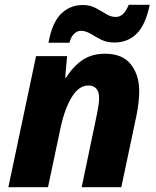

<svg xmlns="http://www.w3.org/2000/svg" viewBox="-20 -784 652 804"><path d="M15 0 131 -549H261L253 -459H257Q287 -507 326 -533Q365 -559 420 -559Q493 -559 528 -514.5Q563 -470 563 -402Q563 -380 560 -354.5Q557 -329 552 -303L488 0H322L387 -311Q390 -326 392.5 -343Q395 -360 395 -374Q395 -400 383 -413Q371 -426 350 -426Q310 -426 280 -376.5Q250 -327 233 -246L181 0ZM183 -605Q198 -689 235.5 -726Q273 -763 327 -763Q357 -763 380.5 -750.5Q404 -738 424 -725.5Q444 -713 465 -713Q499 -713 519 -764H607Q589 -678 551.5 -642Q514 -606 459 -606Q427 -606 403.5 -618Q380 -630 359.5 -642.5Q339 -655 318 -655Q303 -655 289.5 -641.5Q276 -628 271 -605Z"/></svg>

Font: Noto Sans ExtraBold
Style: Italic
Weight: 800
Italic angle: -12°
Designer: Monotype Design Team
Foundry: Monotype Imaging Inc.
Version: Version 2.013; ttfautohint (v1.8.4.7-5d5b)